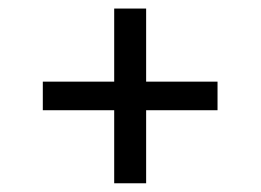

<svg xmlns="http://www.w3.org/2000/svg" viewBox="-20 -484 597 440"><path d="M78.1 -231.4V-296.9H241.7V-464.4H314.9V-296.9H478.5V-231.4H314.9V-64H241.7V-231.4Z"/></svg>

Font: Gidole
Style: Regular
Weight: 400
Version: Version 2.100; ttfautohint (v1.8.4.7-5d5b)